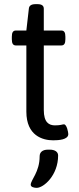

<svg xmlns="http://www.w3.org/2000/svg" viewBox="-20 -670 382 925"><path d="M161 -650H151C130 -650 120 -642 119 -628L107 -523H57C43 -523 37 -514 37 -493V-481C37 -460 43 -451 57 -451H107V-132C107 -16 186 6 236 6C263 6 309 3 309 -24C309 -32 302 -71 288 -71C279 -71 274 -66 245 -66C216 -66 191 -80 191 -140V-451H275C289 -451 295 -460 295 -481V-493C295 -514 289 -523 275 -523H191V-628C191 -642 182 -650 161 -650ZM220 51H211C184 51 171 64 171 83C171 159 128 197 128 220C128 232 146 235 157 235C190 235 260 175 260 79C260 62 245 51 220 51Z"/></svg>

Font: Asap
Style: Regular
Weight: 400
Designer: Pablo Cosgaya
Foundry: Pablo Cosgaya
Version: Version 1.007;PS 001.007;hotconv 1.0.70;makeotf.lib2.5.58329